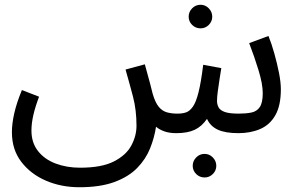

<svg xmlns="http://www.w3.org/2000/svg" viewBox="-20 -554 1249 806"><path d="M313 232Q237 232 173 204.5Q109 177 69.5 125.5Q30 74 30 1Q30 -35 40 -79Q50 -123 72 -176L144 -148Q128 -106 120 -71Q112 -36 112 -6Q112 45 139.5 80Q167 115 213.5 132.5Q260 150 316 150Q407 150 458.5 123.5Q510 97 531.5 56.5Q553 16 553 -26Q553 -92 538.5 -147.5Q524 -203 507 -262L588 -284Q604 -227 610.5 -201.5Q617 -176 621 -160Q632 -123 646.5 -105.5Q661 -88 680.5 -82.5Q700 -77 725 -77Q745 -77 760.5 -82Q776 -87 789.5 -106Q803 -125 813.5 -167Q824 -209 833 -282L909 -268Q906 -250 902 -224Q898 -198 894.5 -172.5Q891 -147 891 -130Q891 -116 897.5 -103.5Q904 -91 923.5 -84Q943 -77 982 -77Q1012 -77 1035 -81.5Q1058 -86 1070.5 -104.5Q1083 -123 1083 -163Q1083 -201 1065.5 -258.5Q1048 -316 1026 -373L1107 -403Q1120 -371 1131.5 -330Q1143 -289 1151 -249Q1159 -209 1159 -179Q1159 -111 1136 -70.5Q1113 -30 1072.5 -12.5Q1032 5 981 5Q926 5 894.5 -9.5Q863 -24 849 -55Q827 -23 797 -9Q767 5 720 5Q691 5 670 -2.5Q649 -10 635 -22Q628 24 610 69Q592 114 556 151Q520 188 460.5 210Q401 232 313 232ZM822 -435Q801 -435 786.5 -449.5Q772 -464 772 -484Q772 -504 786.5 -519Q801 -534 822 -534Q842 -534 856.5 -519Q871 -504 871 -484Q871 -464 856.5 -449.5Q842 -435 822 -435ZM839 191Q818 191 803.5 176.5Q789 162 789 142Q789 122 803.5 107Q818 92 839 92Q859 92 873.5 107Q888 122 888 142Q888 162 873.5 176.5Q859 191 839 191Z"/></svg>

Font: Noto IKEA Arabic
Style: Regular
Weight: 400
Designer: Monotype Design Team
Foundry: Monotype Imaging Inc.
Version: Version 1.200